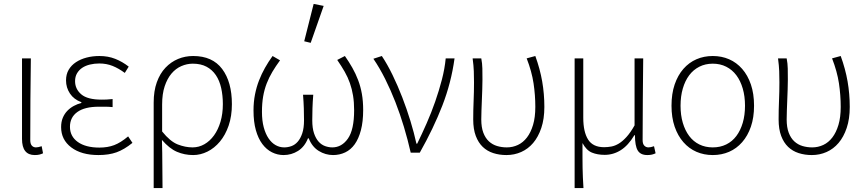

<svg xmlns="http://www.w3.org/2000/svg" viewBox="-20 -777 4406 977"><path d="M157 12Q92 12 92 -70V-480H137Q134 -270 134 -64Q134 -45 142 -36Q150 -27 163 -27Q174 -27 192 -33L199 3Q191 7 181 9.5Q171 12 157 12Z M481 12Q394 12 342.5 -27Q291 -66 291 -130Q291 -157 299.5 -177.5Q308 -198 322.5 -213Q337 -228 355.5 -238Q374 -248 394 -253V-257Q356 -271 336 -301Q316 -331 316 -368Q316 -399 329.5 -422Q343 -445 366.5 -460.5Q390 -476 420.5 -484Q451 -492 486 -492Q530 -492 566.5 -477.5Q603 -463 635 -438L615 -406Q584 -429 553 -441.5Q522 -454 485 -454Q460 -454 437.5 -448.5Q415 -443 398.5 -432Q382 -421 372 -404Q362 -387 362 -364Q362 -324 393.5 -297Q425 -270 497 -270Q511 -270 522.5 -270.5Q534 -271 553 -273V-232Q532 -234 516 -234Q500 -234 483 -234Q411 -234 373.5 -207Q336 -180 336 -132Q336 -83 376 -54.5Q416 -26 486 -26Q528 -26 561 -38.5Q594 -51 632 -83L654 -50Q612 -16 573 -2Q534 12 481 12Z M762 180V-255Q762 -314 778 -358.5Q794 -403 822 -432.5Q850 -462 886 -477Q922 -492 963 -492Q1061 -492 1110.5 -426Q1160 -360 1160 -247Q1160 -186 1143.5 -138Q1127 -90 1099 -56.5Q1071 -23 1035.5 -5.5Q1000 12 963 12Q919 12 880.5 -4.5Q842 -21 804 -65Q805 -30 805.5 -0.5Q806 29 806 57.5Q806 86 806.5 115.5Q807 145 807 180ZM960 -27Q992 -27 1020 -43Q1048 -59 1069 -88Q1090 -117 1102 -157.5Q1114 -198 1114 -247Q1114 -291 1105.5 -329Q1097 -367 1078.5 -394.5Q1060 -422 1031 -437.5Q1002 -453 961 -453Q931 -453 902.5 -440.5Q874 -428 852.5 -402.5Q831 -377 818 -338Q805 -299 805 -245V-108Q846 -57 884.5 -42Q923 -27 960 -27Z M1423 12Q1392 12 1364 -2Q1336 -16 1315 -44Q1294 -72 1282 -114.5Q1270 -157 1270 -215Q1270 -258 1277.5 -296Q1285 -334 1298 -367.5Q1311 -401 1328.5 -432Q1346 -463 1367 -492L1405 -470Q1383 -440 1366 -411.5Q1349 -383 1337 -352Q1325 -321 1319 -286Q1313 -251 1313 -208Q1313 -163 1322 -129.5Q1331 -96 1346.5 -73Q1362 -50 1382.5 -38.5Q1403 -27 1426 -27Q1445 -27 1463 -33.5Q1481 -40 1495 -56Q1509 -72 1518 -98.5Q1527 -125 1527 -165Q1527 -193 1526 -225.5Q1525 -258 1522 -295H1574Q1571 -258 1570 -225.5Q1569 -193 1569 -165Q1569 -125 1578 -98.5Q1587 -72 1601.5 -56Q1616 -40 1634.5 -33.5Q1653 -27 1671 -27Q1719 -27 1750.5 -72Q1782 -117 1782 -216Q1782 -257 1776.5 -290.5Q1771 -324 1760.5 -354Q1750 -384 1734 -412Q1718 -440 1696 -472L1735 -492Q1756 -462 1773 -432Q1790 -402 1802.5 -369Q1815 -336 1821.5 -299Q1828 -262 1828 -217Q1828 -158 1816.5 -114.5Q1805 -71 1785 -43Q1765 -15 1736.5 -1.5Q1708 12 1675 12Q1636 12 1602 -9Q1568 -30 1551 -73H1547Q1530 -30 1496.5 -9Q1463 12 1423 12ZM1528 -567 1576 -757 1627 -747 1561 -559Z M2070 0Q2055 -66 2035.5 -131Q2016 -196 1992 -257.5Q1968 -319 1940 -375Q1912 -431 1880 -478L1923 -492Q1951 -450 1977.5 -395.5Q2004 -341 2027 -281.5Q2050 -222 2068.5 -161.5Q2087 -101 2099 -46H2103Q2127 -95 2151 -149.5Q2175 -204 2194.5 -260Q2214 -316 2228.5 -371.5Q2243 -427 2248 -480H2293Q2276 -356 2231 -240Q2186 -124 2116 0Z M2557 12Q2521 12 2490 2Q2459 -8 2436.5 -29.5Q2414 -51 2401 -85.5Q2388 -120 2388 -169Q2388 -217 2390 -263.5Q2392 -310 2392 -358Q2392 -387 2391 -415Q2390 -443 2385 -480H2429Q2434 -454 2434.5 -428.5Q2435 -403 2435 -372Q2435 -348 2434 -321.5Q2433 -295 2432 -268Q2431 -241 2430 -215.5Q2429 -190 2429 -169Q2429 -129 2439.5 -101.5Q2450 -74 2468 -57.5Q2486 -41 2509.5 -34Q2533 -27 2559 -27Q2589 -27 2615.5 -39.5Q2642 -52 2661.5 -77.5Q2681 -103 2692.5 -141.5Q2704 -180 2704 -233Q2704 -293 2695 -353Q2686 -413 2660 -480L2704 -492Q2728 -426 2739 -362.5Q2750 -299 2750 -233Q2750 -172 2734.5 -126Q2719 -80 2693 -49.5Q2667 -19 2632 -3.5Q2597 12 2557 12Z M2904 180V-480H2948V-178Q2948 -106 2972.5 -67Q2997 -28 3054 -28Q3073 -28 3091.5 -31.5Q3110 -35 3129 -46.5Q3148 -58 3168 -80Q3188 -102 3209 -139V-480H3253Q3252 -374 3251 -270.5Q3250 -167 3250 -64Q3250 -45 3258.5 -36Q3267 -27 3280 -27Q3291 -27 3308 -33L3316 3Q3308 7 3298 9.5Q3288 12 3274 12Q3239 12 3225 -11.5Q3211 -35 3211 -89H3208Q3177 -37 3139 -13Q3101 11 3057 11Q3020 11 2992 -0.5Q2964 -12 2944 -49Q2944 -8 2944 21.5Q2944 51 2944.5 76Q2945 101 2946 125.5Q2947 150 2949 180Z M3607 12Q3562 12 3524 -4.5Q3486 -21 3457.5 -53.5Q3429 -86 3413 -132.5Q3397 -179 3397 -239Q3397 -300 3413 -347Q3429 -394 3457.5 -426.5Q3486 -459 3524 -475.5Q3562 -492 3607 -492Q3652 -492 3690 -475.5Q3728 -459 3756.5 -426.5Q3785 -394 3801 -347Q3817 -300 3817 -239Q3817 -179 3801 -132.5Q3785 -86 3756.5 -53.5Q3728 -21 3690 -4.5Q3652 12 3607 12ZM3607 -27Q3645 -27 3675.5 -42Q3706 -57 3727 -85Q3748 -113 3759.5 -152Q3771 -191 3771 -239Q3771 -287 3759.5 -326.5Q3748 -366 3727 -394Q3706 -422 3675.5 -437.5Q3645 -453 3607 -453Q3569 -453 3538.5 -437.5Q3508 -422 3487 -394Q3466 -366 3454.5 -326.5Q3443 -287 3443 -239Q3443 -191 3454.5 -152Q3466 -113 3487 -85Q3508 -57 3538.5 -42Q3569 -27 3607 -27Z M4111 12Q4075 12 4044 2Q4013 -8 3990.5 -29.5Q3968 -51 3955 -85.5Q3942 -120 3942 -169Q3942 -217 3944 -263.5Q3946 -310 3946 -358Q3946 -387 3945 -415Q3944 -443 3939 -480H3983Q3988 -454 3988.5 -428.5Q3989 -403 3989 -372Q3989 -348 3988 -321.5Q3987 -295 3986 -268Q3985 -241 3984 -215.5Q3983 -190 3983 -169Q3983 -129 3993.5 -101.5Q4004 -74 4022 -57.5Q4040 -41 4063.5 -34Q4087 -27 4113 -27Q4143 -27 4169.5 -39.5Q4196 -52 4215.5 -77.5Q4235 -103 4246.5 -141.5Q4258 -180 4258 -233Q4258 -293 4249 -353Q4240 -413 4214 -480L4258 -492Q4282 -426 4293 -362.5Q4304 -299 4304 -233Q4304 -172 4288.5 -126Q4273 -80 4247 -49.5Q4221 -19 4186 -3.5Q4151 12 4111 12Z"/></svg>

Font: Giro Light
Style: Regular
Weight: 300
Designer: Paul D. Hunt
Foundry: Adobe Systems Incorporated
Version: Version 1.000;PS 1.0;hotconv 1.0.88;makeotf.lib2.5.647800